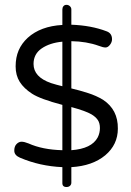

<svg xmlns="http://www.w3.org/2000/svg" viewBox="-20 -666 528 774"><path d="M267.6 -309.6Q300.8 -301.8 334.5 -291Q368.2 -280.3 395.5 -263.7Q456.1 -223.6 455.1 -147.5Q455.1 -83 404.3 -40Q352.5 2.9 267.6 7.8V70.3Q267.6 78.1 262.2 83Q256.8 87.9 248 87.9Q230.5 87.9 231.4 70.3V7.8Q140.6 3.9 60.5 -30.3Q38.1 -40 37.6 -57.6Q37.1 -75.2 46.4 -85Q55.7 -94.7 66.9 -94.7Q78.1 -94.7 94.7 -87.9Q151.4 -62.5 231.4 -60.5V-243.2Q142.6 -266.6 109.4 -288.1Q76.2 -309.6 59.6 -335.9Q43 -362.3 43 -398.4Q43 -434.6 55.2 -462.9Q67.4 -491.2 91.8 -513.7Q143.6 -560.5 231.4 -565.4V-627.9Q231.4 -635.7 235.8 -641.1Q240.2 -646.5 248 -646.5Q255.9 -646.5 261.7 -641.1Q267.6 -635.7 267.6 -627.9V-566.4Q347.7 -563.5 409.2 -540Q431.6 -532.2 431.6 -507.8Q431.6 -496.1 423.3 -485.4Q415 -474.6 405.3 -474.6Q395.5 -474.6 377.9 -481.4Q329.1 -499 267.6 -500ZM115.2 -408.2Q115.2 -355.5 185.5 -331.1Q207 -324.2 231.4 -318.4V-498Q180.7 -493.2 147.9 -470.7Q115.2 -448.2 115.2 -408.2ZM267.6 -60.5Q349.6 -66.4 374 -112.3Q382.8 -129.9 382.8 -149.9Q382.8 -169.9 374 -182.6Q365.2 -195.3 348.6 -205.1Q325.2 -218.8 267.6 -234.4Z"/></svg>

Font: NTR
Style: Regular
Weight: 400
Designer: Purushoth Kumar Guthula
Foundry: Silicon Andhra, USA.
Version: Version 1.0.5; ttfautohint (v1.2.25-373a) -l 7 -r 28 -G 50 -